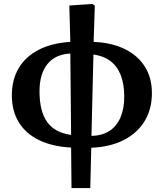

<svg xmlns="http://www.w3.org/2000/svg" viewBox="-20 -733 829 972"><path d="M342 219 340 14Q245 9 178 -23.5Q111 -56 75.5 -113.5Q40 -171 40 -250Q40 -330 75 -388.5Q110 -447 176 -481Q242 -515 336 -521L331 -705L447 -713L460 -705L454 -521Q546 -517 612 -484.5Q678 -452 713.5 -395.5Q749 -339 749 -262Q749 -180 712 -119.5Q675 -59 606.5 -24Q538 11 442 15L437 219ZM340 -50 336 -462Q260 -458 220 -408.5Q180 -359 180 -271Q180 -169 219 -115Q258 -61 340 -50ZM443 -45Q496 -46 533 -69.5Q570 -93 589.5 -137.5Q609 -182 609 -243Q609 -307 591.5 -352Q574 -397 539.5 -423.5Q505 -450 453 -457Z"/></svg>

Font: Literata 18pt SemiBold
Style: Regular
Weight: 600
Designer: Latin by Veronika Burian and Jose Scaglione. Greek by Irene Vlachou. Cyrillic by Vera Evstafieva.
Foundry: TypeTogether
Version: Version 3.103;gftools[0.9.29]